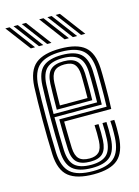

<svg xmlns="http://www.w3.org/2000/svg" viewBox="-134 -834 660 909"><g transform="rotate(-15 196.5 -380.0)"><path d="M211.2 8Q128.5 8 88.6 -24Q48.8 -56 45.2 -133.5Q43.5 -172.5 42.8 -216.4Q42 -260.2 42.1 -304.9Q42.2 -349.5 43 -390.6Q43.8 -431.8 45.2 -465.2Q49.2 -543.5 88.8 -575.8Q128.2 -608 210 -608Q292 -608 329.9 -576Q367.8 -544 371.2 -467.8Q371.8 -460.2 372 -438.1Q372.2 -416 372.4 -386.2Q372.5 -356.5 372 -325.6Q371.5 -294.8 370 -269.5H139.2Q139.5 -245.2 139.8 -223.4Q140 -201.5 140.6 -180.9Q141.2 -160.2 141.8 -139.5Q143.5 -102 159.6 -85.8Q175.8 -69.5 211.2 -69.5Q241.5 -69.5 257 -84.9Q272.5 -100.2 274.5 -138.2Q275.2 -154.8 275.1 -176.2Q275 -197.8 273.8 -215.8H293.2Q294.5 -195.8 294.5 -173.9Q294.5 -152 293.8 -137.5Q291.5 -92.8 272.1 -73.4Q252.8 -54 211.2 -54Q165.8 -54 145.1 -73.8Q124.5 -93.5 122.5 -138.5Q121.5 -162.5 120.9 -187.2Q120.2 -212 120 -236.9Q119.8 -261.8 119.5 -285.5H351.5Q352.5 -311 352.8 -339.5Q353 -368 352.9 -394.2Q352.8 -420.5 352.5 -440Q352.2 -459.5 351.8 -467Q348.8 -534.5 315.9 -563.5Q283 -592.5 210 -592.5Q138 -592.5 102.9 -563.4Q67.8 -534.2 64.2 -463.2Q63 -433.5 62.2 -393Q61.5 -352.5 61.5 -307.4Q61.5 -262.2 62.1 -217.9Q62.8 -173.5 64.2 -136Q67.5 -67.8 101.2 -37.6Q135 -7.5 211.2 -7.5Q282.5 -7.5 315.5 -36.9Q348.5 -66.2 351.8 -135Q352.2 -145.5 352.5 -159.8Q352.8 -174 352.4 -188.8Q352 -203.5 351 -215.8H370.5Q372 -197.5 372 -174Q372 -150.5 371.2 -134.2Q367.5 -58 330.2 -25Q293 8 211.2 8ZM211.2 -23Q147 -23 116.8 -48.9Q86.5 -74.8 83.8 -136.2Q82.5 -170 81.8 -212.5Q81 -255 81 -300.1Q81 -345.2 81.6 -387.2Q82.2 -429.2 83.8 -461.8Q86.8 -526 117.6 -551.5Q148.5 -577 210 -577Q272.5 -577 301.1 -551.5Q329.8 -526 332.5 -466.5Q333 -457.5 333.4 -431.1Q333.8 -404.8 333.6 -370.1Q333.5 -335.5 332.2 -301.2H100.2Q100.2 -257.8 101 -214.8Q101.8 -171.8 103 -138Q105.5 -83.8 131.1 -61.1Q156.8 -38.5 211.2 -38.5Q261.2 -38.5 285.9 -60.5Q310.5 -82.5 313 -136.2Q313.8 -151.8 313.8 -174.2Q313.8 -196.8 312.5 -215.8H332Q333.2 -196.5 333.2 -174.1Q333.2 -151.8 332.5 -135.8Q329.5 -75.5 301.4 -49.2Q273.2 -23 211.2 -23ZM100.2 -317H313.5Q314.2 -347.2 314.2 -377.6Q314.2 -408 313.9 -431.9Q313.5 -455.8 313 -465.8Q311 -516.8 286.9 -539.1Q262.8 -561.5 210 -561.5Q156.2 -561.5 131 -538.5Q105.8 -515.5 103 -460.8Q101.8 -430.5 101.1 -392.5Q100.5 -354.5 100.2 -317ZM120 -332.8Q120 -349 120.4 -371.5Q120.8 -394 121.2 -417.2Q121.8 -440.5 122.5 -459.8Q124.8 -506.5 145.5 -526.2Q166.2 -546 210 -546Q252.8 -546 272.2 -527.2Q291.8 -508.5 293.8 -465.2Q294.2 -455.5 294.5 -434.2Q294.8 -413 294.8 -386.2Q294.8 -359.5 294 -332.8ZM139.5 -348.5H274.8Q275.2 -373.8 275.2 -397.5Q275.2 -421.2 275 -439Q274.8 -456.8 274.5 -463.5Q273 -498.2 258.6 -514.4Q244.2 -530.5 210 -530.5Q174.8 -530.5 159.1 -513.4Q143.5 -496.2 141.8 -459Q141.2 -440 140.8 -421.9Q140.2 -403.8 140 -385.8Q139.8 -367.8 139.5 -348.5ZM156.8 -645 64.8 -767.5H85.5L177.5 -645ZM76.5 -645 -15.8 -767.5H5.2L97.2 -645ZM116.5 -645 24.5 -767.5H45.5L137.5 -645ZM322.8 -645 230.8 -767.5H251.5L343.5 -645ZM242.2 -645 150.2 -767.5H171.2L263.2 -645ZM282.5 -645 190.5 -767.5H211.2L303.2 -645Z"/></g></svg>

Font: Big Shoulders Inline Text Thin SemiBold
Style: Regular
Weight: 600
Version: Version 2.002